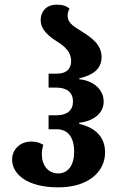

<svg xmlns="http://www.w3.org/2000/svg" viewBox="-20 -793 509 826"><path d="M231 13C361 13 432 -55 432 -137C432 -205 389 -244 321 -260V-265C383 -272 426 -306 426 -356C426 -407 383 -446 321 -452V-456C381 -470 417 -497 417 -547C417 -602 373 -632 328 -660C291 -682 271 -698 271 -725C271 -736 273 -744 279 -756C266 -767 250 -773 224 -773C178 -773 155 -742 155 -707C155 -664 191 -636 229 -612C259 -593 286 -569 286 -531C286 -499 269 -476 223 -476H189V-416H224C269 -416 294 -394 294 -356C294 -319 269 -297 223 -297H189V-237H224C272 -237 299 -202 299 -141C299 -83 274 -47 230 -47C187 -47 160 -82 160 -129C160 -143 162 -155 166 -170C151 -179 136 -184 116 -184C59 -184 32 -143 32 -107C32 -45 95 13 231 13Z"/></svg>

Font: Noto Serif Georgian ExtraCondensed Bold
Style: Regular
Weight: 700
Width: 2
Designer: Monotype Design Team, Akaki Razmadze
Foundry: Google LLC
Version: Version 2.003